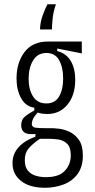

<svg xmlns="http://www.w3.org/2000/svg" viewBox="-20 -724 450 906"><path d="M192 162Q120 162 79.5 130Q39 98 39 46Q39 3 67 -28.5Q95 -60 147 -79V-92Q110 -88 95 -99Q80 -110 80 -133Q80 -159 96.5 -173Q113 -187 142 -203V-216Q102 -221 80 -260Q58 -299 58 -354Q58 -428 95.5 -478Q133 -528 206 -528H366V-472L250 -495V-483Q293 -472 314 -436Q335 -400 335 -348Q335 -275 298.5 -230.5Q262 -186 203 -186Q193 -186 180.5 -187.5Q168 -189 158 -193Q139 -172 134.5 -159.5Q130 -147 130 -140Q130 -124 147 -121.5Q164 -119 203 -119H232Q238 -119 259.5 -116.5Q281 -114 307 -102.5Q333 -91 352 -64.5Q371 -38 371 10Q371 63 346 97Q321 131 280 146.5Q239 162 192 162ZM199 -236Q240 -236 259 -269Q278 -302 278 -353Q278 -406 259 -440Q240 -474 199 -474Q157 -474 136 -438.5Q115 -403 115 -353Q115 -303 135.5 -269.5Q156 -236 199 -236ZM196 112Q258 112 286 82Q314 52 314 9Q314 -30 296 -46.5Q278 -63 254 -66Q230 -69 212 -69H168Q132 -44 114.5 -23Q97 -2 97 31Q97 63 111 80.5Q125 98 148 105Q171 112 196 112ZM244 -704Q231 -667 228 -633Q225 -599 225 -585H169Q169 -617 181.5 -651.5Q194 -686 204 -704Z"/></svg>

Font: Bricolage Grotesque 10pt Condensed ExtraLight
Style: Regular
Weight: 200
Width: 3
Designer: Mathieu Triay
Foundry: Atelier Triay
Version: Version 1.000; ttfautohint (v1.8.4.7-5d5b);gftools[0.9.32]